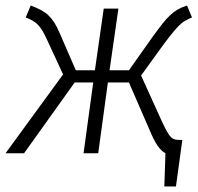

<svg xmlns="http://www.w3.org/2000/svg" viewBox="-52 -554 715 694"><path d="M120 -406Q111 -426 103 -440Q95 -454 86 -463.5Q77 -473 66.5 -479Q56 -485 41 -491L59 -534Q81 -526 96.5 -517.5Q112 -509 123.5 -498Q135 -487 144.5 -472Q154 -457 163 -436L222 -300H291L323 -523H376L344 -300H414L499 -420Q520 -449 535 -468Q550 -487 563.5 -499.5Q577 -512 591 -520Q605 -528 624 -534L642 -491Q628 -485 616.5 -478.5Q605 -472 592.5 -459Q580 -446 563 -424.5Q546 -403 520 -367L458 -281L531 -120Q543 -94 551 -79.5Q559 -65 566.5 -58Q574 -51 582.5 -49.5Q591 -48 604 -48H607L584 120H542L546 0Q531 -8 517.5 -27.5Q504 -47 487 -88L414 -256H338L303 0H250L285 -256H218L35 0H-32L176 -285Z"/></svg>

Font: Glekhifnjqigglhiwekvrgaqftz
Style: Regular
Weight: 300
Italic angle: -8°
Designer: Carrois Corporate & Edenspiekermann
Foundry: Carrois Corporate GbR & Edenspiekermann AG
Version: Version 2.001